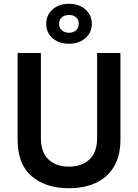

<svg xmlns="http://www.w3.org/2000/svg" viewBox="-20 -980 728 1014"><path d="M344 14Q221 14 147 -49.5Q73 -113 73 -242V-700H196V-252Q196 -176 236 -138Q276 -100 344 -100Q412 -100 452.5 -138Q493 -176 493 -252V-700H616V-242Q616 -157 582 -100Q548 -43 487 -14.5Q426 14 344 14ZM344 -749Q291 -749 257.5 -778.5Q224 -808 224 -855Q224 -900 257.5 -930Q291 -960 344 -960Q397 -960 431 -930Q465 -900 465 -855Q465 -808 431 -778.5Q397 -749 344 -749ZM344 -807Q367 -807 381.5 -820Q396 -833 396 -854Q396 -876 382 -888.5Q368 -901 345 -901Q321 -901 306.5 -888.5Q292 -876 292 -854Q292 -833 307 -820Q322 -807 344 -807Z"/></svg>

Font: SUSE SemiBold
Style: Regular
Weight: 600
Designer: Rene Bieder
Foundry: SUSE
Version: Version 1.000